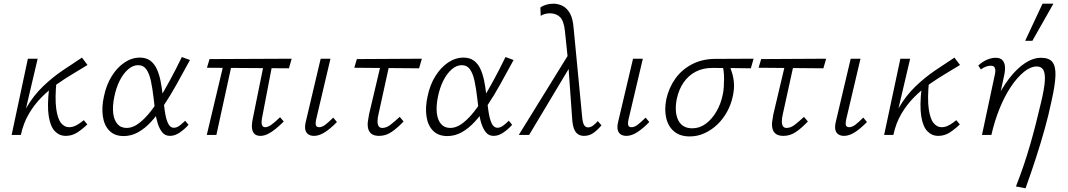

<svg xmlns="http://www.w3.org/2000/svg" viewBox="-20 -731 5783 1040"><path d="M71 0Q87 -86 124.5 -150Q162 -214 212.5 -262.5Q263 -311 318 -348.5Q373 -386 424 -419L454 -379Q419 -357 376.5 -332Q334 -307 290 -276Q246 -245 206.5 -205.5Q167 -166 137 -115.5Q107 -65 93 0ZM43 0 131 -413H184L87 0ZM336 5Q302 5 277.5 -20Q253 -45 244 -101.5Q235 -158 246 -253L286 -292Q277 -197 284.5 -142.5Q292 -88 310.5 -65Q329 -42 354 -42Q371 -42 386.5 -49Q402 -56 414 -65Q426 -74 434 -80L453 -57Q426 -31 398 -13Q370 5 336 5Z M650 6Q601 6 572.5 -23Q544 -52 537 -101.5Q530 -151 543 -209Q556 -272 585.5 -319Q615 -366 654.5 -392.5Q694 -419 738 -419Q772 -419 794 -402.5Q816 -386 829 -358Q842 -330 849.5 -293.5Q857 -257 861 -217Q867 -172 872.5 -131Q878 -90 889.5 -64.5Q901 -39 922 -39Q937 -39 952.5 -50.5Q968 -62 983 -77L1001 -55Q982 -33 955 -14Q928 5 901 5Q875 5 859.5 -13.5Q844 -32 834.5 -62Q825 -92 820.5 -128.5Q816 -165 812 -200Q806 -252 797.5 -292Q789 -332 773 -355Q757 -378 728 -378Q700 -378 674 -355.5Q648 -333 628.5 -294.5Q609 -256 599 -206Q589 -157 593 -119.5Q597 -82 615.5 -60Q634 -38 666 -38Q695 -38 723.5 -57Q752 -76 781.5 -110Q811 -144 840.5 -192Q870 -240 901.5 -298Q933 -356 965 -422L1009 -406Q971 -336 936.5 -274Q902 -212 867.5 -160.5Q833 -109 799 -72Q765 -35 728 -14.5Q691 6 650 6Z M1390 5Q1372 5 1360.5 -4Q1349 -13 1345.5 -33Q1342 -53 1349 -87L1414 -408H1460L1399 -90Q1397 -78 1397 -67Q1397 -56 1401.5 -49Q1406 -42 1417 -42Q1432 -42 1451.5 -56.5Q1471 -71 1497 -96L1517 -73Q1494 -50 1472.5 -32.5Q1451 -15 1430.5 -5Q1410 5 1390 5ZM1100 0 1197 -408H1241L1152 0ZM1545 -361 1101 -364 1115 -411 1560 -413Z M1681 5Q1663 5 1650.5 -3Q1638 -11 1634 -27.5Q1630 -44 1636 -70L1717 -413H1770L1692 -82Q1688 -64 1691 -53Q1694 -42 1709 -42Q1725 -42 1743 -56Q1761 -70 1785 -94L1805 -70Q1771 -35 1740 -15Q1709 5 1681 5Z M2034 5Q2007 5 1993 -5.5Q1979 -16 1974.5 -33.5Q1970 -51 1972.5 -71.5Q1975 -92 1979 -112L2049 -408H2095L2031 -116Q2025 -92 2025 -74.5Q2025 -57 2031 -47.5Q2037 -38 2051 -38Q2073 -38 2095.5 -55.5Q2118 -73 2145 -98L2166 -73Q2133 -38 2101.5 -16.5Q2070 5 2034 5ZM1899 -364 1913 -411 2265 -413 2250 -361Z M2403 6Q2354 6 2325.5 -23Q2297 -52 2290 -101.5Q2283 -151 2296 -209Q2309 -272 2338.5 -319Q2368 -366 2407.5 -392.5Q2447 -419 2491 -419Q2525 -419 2547 -402.5Q2569 -386 2582 -358Q2595 -330 2602.5 -293.5Q2610 -257 2614 -217Q2620 -172 2625.5 -131Q2631 -90 2642.5 -64.5Q2654 -39 2675 -39Q2690 -39 2705.5 -50.5Q2721 -62 2736 -77L2754 -55Q2735 -33 2708 -14Q2681 5 2654 5Q2628 5 2612.5 -13.5Q2597 -32 2587.5 -62Q2578 -92 2573.5 -128.5Q2569 -165 2565 -200Q2559 -252 2550.5 -292Q2542 -332 2526 -355Q2510 -378 2481 -378Q2453 -378 2427 -355.5Q2401 -333 2381.5 -294.5Q2362 -256 2352 -206Q2342 -157 2346 -119.5Q2350 -82 2368.5 -60Q2387 -38 2419 -38Q2448 -38 2476.5 -57Q2505 -76 2534.5 -110Q2564 -144 2593.5 -192Q2623 -240 2654.5 -298Q2686 -356 2718 -422L2762 -406Q2724 -336 2689.5 -274Q2655 -212 2620.5 -160.5Q2586 -109 2552 -72Q2518 -35 2481 -14.5Q2444 6 2403 6Z M3143 5Q3125 5 3111 -4Q3097 -13 3089 -34Q3081 -55 3079 -91L3057 -400L3040 -563Q3034 -618 3014 -638Q2994 -658 2960 -659Q2944 -659 2930.5 -655Q2917 -651 2909 -645L2907 -690Q2918 -699 2937 -705Q2956 -711 2977 -711Q3004 -711 3027.5 -699Q3051 -687 3067 -659Q3083 -631 3087 -580L3133 -101Q3136 -66 3144 -53.5Q3152 -41 3165 -41Q3180 -41 3194 -52Q3208 -63 3218 -75L3238 -52Q3215 -25 3193 -10Q3171 5 3143 5ZM2790 0 3065 -445 3076 -384 2846 0Z M3373 5Q3355 5 3342.5 -3Q3330 -11 3326 -27.5Q3322 -44 3328 -70L3409 -413H3462L3384 -82Q3380 -64 3383 -53Q3386 -42 3401 -42Q3417 -42 3435 -56Q3453 -70 3477 -94L3497 -70Q3463 -35 3432 -15Q3401 5 3373 5Z M3716 8Q3664 8 3632 -18.5Q3600 -45 3589 -90.5Q3578 -136 3589 -193Q3603 -256 3638 -305Q3673 -354 3727.5 -382.5Q3782 -411 3850 -412L4062 -413L4047 -361Q3986 -362 3932 -362.5Q3878 -363 3838 -363Q3787 -363 3748 -342.5Q3709 -322 3683 -284.5Q3657 -247 3646 -196Q3632 -123 3654 -79.5Q3676 -36 3730 -36Q3770 -36 3803.5 -61Q3837 -86 3861 -127.5Q3885 -169 3895 -219Q3899 -237 3900.5 -260Q3902 -283 3902 -305Q3902 -327 3899.5 -346.5Q3897 -366 3893 -378L3928 -387Q3936 -365 3944.5 -339Q3953 -313 3955.5 -281Q3958 -249 3949 -208Q3940 -166 3919 -127Q3898 -88 3867 -58Q3836 -28 3797.5 -10Q3759 8 3716 8Z M4224 5Q4197 5 4183 -5.5Q4169 -16 4164.5 -33.5Q4160 -51 4162.5 -71.5Q4165 -92 4169 -112L4239 -408H4285L4221 -116Q4215 -92 4215 -74.5Q4215 -57 4221 -47.5Q4227 -38 4241 -38Q4263 -38 4285.5 -55.5Q4308 -73 4335 -98L4356 -73Q4323 -38 4291.5 -16.5Q4260 5 4224 5ZM4089 -364 4103 -411 4455 -413 4440 -361Z M4552 5Q4534 5 4521.5 -3Q4509 -11 4505 -27.5Q4501 -44 4507 -70L4588 -413H4641L4563 -82Q4559 -64 4562 -53Q4565 -42 4580 -42Q4596 -42 4614 -56Q4632 -70 4656 -94L4676 -70Q4642 -35 4611 -15Q4580 5 4552 5Z M4797 0Q4813 -86 4850.5 -150Q4888 -214 4938.5 -262.5Q4989 -311 5044 -348.5Q5099 -386 5150 -419L5180 -379Q5145 -357 5102.5 -332Q5060 -307 5016 -276Q4972 -245 4932.5 -205.5Q4893 -166 4863 -115.5Q4833 -65 4819 0ZM4769 0 4857 -413H4910L4813 0ZM5062 5Q5028 5 5003.5 -20Q4979 -45 4970 -101.5Q4961 -158 4972 -253L5012 -292Q5003 -197 5010.5 -142.5Q5018 -88 5036.5 -65Q5055 -42 5080 -42Q5097 -42 5112.5 -49Q5128 -56 5140 -65Q5152 -74 5160 -80L5179 -57Q5152 -31 5124 -13Q5096 5 5062 5Z M5483 279Q5507 218 5525.5 163Q5544 108 5559.5 54.5Q5575 1 5589.5 -55.5Q5604 -112 5619 -176Q5637 -251 5639.5 -293Q5642 -335 5631 -353Q5620 -371 5596 -371Q5562 -371 5525.5 -341Q5489 -311 5455 -260Q5421 -209 5394 -142Q5367 -75 5350 0H5311Q5334 -97 5369 -174Q5404 -251 5446 -305.5Q5488 -360 5532 -389Q5576 -418 5619 -418Q5663 -418 5681 -394.5Q5699 -371 5697 -320Q5695 -269 5676 -185Q5660 -108 5639 -33Q5618 42 5592.5 121Q5567 200 5535 289ZM5299 0 5369 -328Q5371 -336 5371.5 -347Q5372 -358 5367 -366.5Q5362 -375 5346 -375Q5333 -375 5319 -369.5Q5305 -364 5293 -355L5279 -376Q5300 -396 5325 -407Q5350 -418 5373 -418Q5399 -418 5410.5 -404.5Q5422 -391 5423.5 -371Q5425 -351 5421 -331L5350 0ZM5533 -510 5627 -711H5686L5572 -510Z"/></svg>

Font: Ysabeau Infant Light
Style: Italic
Weight: 300
Italic angle: -12°
Designer: Christian Thalmann (Catharsis Fonts)
Version: Version 2.001;gftools[0.9.30]; featfreeze: ss01,ss02,lnum